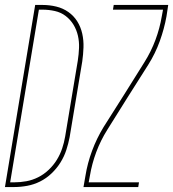

<svg xmlns="http://www.w3.org/2000/svg" viewBox="-45 -755 699 775"><path d="M-25 0 97 -735H127Q155 -735 182 -728.5Q209 -722 231 -706.5Q253 -691 267 -668.5Q281 -646 287 -619Q293 -592 292 -563.5Q291 -535 287 -507L236 -201Q231 -175 222.5 -149Q214 -123 199 -99Q184 -75 163 -55Q142 -35 117 -22.5Q92 -10 65 -5Q38 0 12 0ZM12 -19Q37 -19 61.5 -23.5Q86 -28 109 -39.5Q132 -51 151.5 -69.5Q171 -88 184.5 -110Q198 -132 206 -156Q214 -180 218 -204L269 -510Q273 -536 274 -561.5Q275 -587 269.5 -611Q264 -635 251.5 -655.5Q239 -676 220 -690.5Q201 -705 176.5 -710.5Q152 -716 127 -716H112L-4 -19ZM292 0 300 -46Q308 -96 326.5 -146Q345 -196 373 -242L456 -373L538 -504Q565 -547 582.5 -594Q600 -641 608 -689L613 -716H411L414 -735H634L627 -689Q618 -639 600 -589Q582 -539 553 -493L470 -362L388 -231Q361 -188 343.5 -141Q326 -94 318 -46L313 -19H516L513 0Z"/></svg>

Font: Iosevka Curly Thin Extended
Style: Italic
Weight: 100
Width: 7
Italic angle: -9°
Monospace: yes
Designer: Belleve Invis
Foundry: Belleve Invis
Version: Version 11.1.0; ttfautohint (v1.8.3)